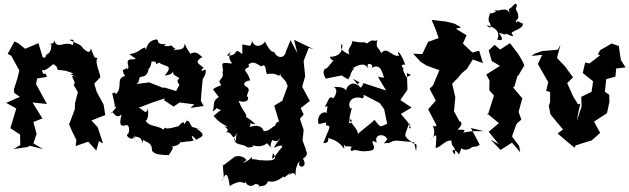

<svg xmlns="http://www.w3.org/2000/svg" viewBox="-20 -778 3353 1023"><path d="M282 -423C290 -388 289 -420 368 -388C357 -370 321 -403 394 -363C329 -397 397 -338 372 -326L395 -287L380 -230L377 -172L382 -204L348 -115C360 -87 373 -59 387 -32L383 0L450 -23L493 24L507 -26L529 -14L500 -101L467 -136L541 -165L532 -221L496 -287L482 -332L507 -359C506 -365 494 -347 513 -364C521 -375 483 -441 498 -467C517 -465 450 -485 497 -451C470 -492 470 -512 464 -520C458 -469 407 -545 433 -507C406 -544 415 -534 350 -565C395 -576 356 -530 371 -535C325 -567 285 -506 268 -566C274 -533 224 -552 254 -540C251 -475 223 -502 222 -471C184 -470 175 -514 216 -443L185 -548L114 -518L77 -548L57 -557L21 -491L40 -481L83 -402L72 -358L54 -301L56 -283L86 -262L13 -230L67 -200L35 -95L87 -61L88 -5L52 16L124 6L139 -1L209 16L158 -14L175 -64L158 -128L206 -147L153 -232L230 -224L172 -330L178 -360L230 -368C219 -408 214 -361 203 -405C224 -395 258 -436 266 -436Z M1063 -85 1003 -102 986 -132C956 -132 999 -161 960 -115C969 -151 903 -87 948 -102C930 -114 906 -92 867 -94C876 -70 862 -117 852 -87C810 -116 777 -95 747 -147C752 -120 776 -138 768 -202C758 -151 735 -213 712 -201L792 -232L859 -254L854 -244L905 -210L937 -232L1015 -222L995 -203L1065 -213L1050 -241C1052 -267 1057 -340 1063 -372C1039 -321 1088 -389 1074 -408C1029 -383 1073 -430 1066 -414C1052 -435 1004 -443 1058 -474C1029 -498 1020 -512 973 -478C1016 -488 986 -487 964 -546C962 -501 919 -520 904 -508C926 -536 927 -496 887 -542C914 -530 823 -527 868 -544C798 -536 838 -573 807 -567C748 -555 762 -485 754 -525C729 -521 717 -494 670 -490C690 -470 720 -463 688 -462C632 -465 682 -416 656 -409C662 -445 670 -407 623 -403C655 -409 619 -415 646 -373C594 -361 637 -313 598 -277C575 -292 621 -292 578 -281L592 -217C580 -193 629 -236 569 -171C581 -204 593 -133 628 -169C624 -146 609 -105 640 -108C676 -126 670 -72 662 -64C640 -58 692 -16 694 -56C700 -23 728 5 691 -50C766 -54 720 24 744 -34C752 -18 791 -26 790 26C806 41 811 46 879 49C903 13 911 -1 883 4C951 0 935 -30 950 -20C1013 -31 957 -18 1012 -29C992 -63 1004 -58 1027 -33C1039 -47 1095 -51 1024 -94ZM936 -326 918 -293 859 -311H846L775 -339L710 -331C714 -347 716 -323 724 -366C744 -374 758 -364 772 -406C756 -404 782 -403 788 -451C836 -452 789 -421 828 -445C852 -421 912 -436 857 -376C929 -380 887 -431 906 -380C971 -342 903 -374 935 -327Z M1475 -45 1438 9C1473 -5 1502 -11 1470 21C1425 82 1428 77 1434 38C1455 62 1456 85 1366 75C1368 88 1389 75 1326 70C1299 103 1348 110 1319 59C1311 81 1246 102 1293 76C1288 64 1266 48 1232 56L1165 107L1175 85C1156 117 1185 159 1163 188C1185 129 1195 151 1204 213C1279 168 1272 212 1289 191C1298 221 1336 216 1341 197C1292 209 1385 190 1355 225C1364 200 1391 229 1408 188C1448 196 1467 178 1493 161C1493 161 1482 184 1529 139C1501 176 1536 131 1550 149C1562 181 1543 110 1578 81C1555 123 1629 120 1593 66C1602 55 1599 34 1584 73C1644 45 1596 13 1611 21L1592 -30L1598 -86L1578 -145L1598 -168L1582 -202L1631 -240L1590 -316L1606 -372L1599 -440L1598 -454L1625 -523L1651 -516L1547 -566L1564 -495L1528 -564L1504 -505C1497 -465 1456 -464 1440 -503C1440 -503 1425 -487 1390 -560C1402 -555 1345 -504 1323 -559C1314 -521 1312 -537 1271 -541V-490C1217 -532 1260 -478 1188 -482C1241 -529 1175 -486 1216 -443C1209 -449 1215 -439 1215 -439C1137 -451 1174 -434 1169 -376C1190 -424 1124 -370 1165 -398C1178 -345 1130 -364 1159 -324C1097 -303 1122 -293 1112 -305L1146 -261C1108 -239 1126 -220 1113 -183C1165 -222 1110 -200 1160 -192C1156 -191 1142 -182 1118 -160C1162 -110 1177 -118 1192 -100C1140 -117 1221 -91 1182 -72C1226 -83 1212 -10 1244 -72C1228 -36 1250 -1 1227 -45C1230 3 1269 -17 1296 6C1296 11 1358 4 1314 -6C1339 -2 1368 12 1403 -15C1454 37 1403 19 1431 -32C1464 -14 1474 -50 1438 -6ZM1475 -375 1502 -345 1513 -320 1484 -241 1441 -215 1468 -126C1460 -145 1422 -88 1464 -82C1447 -143 1434 -79 1385 -79C1385 -79 1377 -124 1309 -101C1327 -123 1287 -125 1341 -115C1321 -139 1258 -184 1263 -143C1321 -160 1281 -163 1251 -241C1310 -220 1315 -274 1282 -266L1292 -251C1307 -319 1309 -278 1302 -310C1271 -325 1274 -343 1313 -350C1298 -396 1294 -381 1285 -408C1286 -411 1320 -424 1302 -432C1326 -456 1346 -440 1371 -424C1399 -445 1394 -402 1402 -383C1467 -395 1456 -359 1479 -385Z M2152 -128 2116 -171 2173 -205 2113 -245 2151 -300 2148 -389C2185 -374 2162 -378 2145 -366C2127 -402 2115 -432 2147 -394C2111 -431 2115 -433 2139 -434C2110 -514 2089 -510 2107 -482C2070 -470 2042 -535 2012 -495C1992 -533 1982 -519 1990 -564C1964 -553 1973 -577 1935 -546C1912 -561 1928 -544 1857 -559C1852 -520 1827 -525 1842 -488C1800 -505 1788 -524 1803 -546C1812 -479 1752 -474 1738 -476C1741 -449 1792 -445 1766 -465C1717 -415 1735 -418 1703 -407C1724 -407 1687 -412 1715 -359L1800 -376L1835 -355L1847 -376C1849 -404 1886 -424 1853 -411C1929 -458 1933 -418 1943 -415C1921 -456 1989 -433 1953 -411C2012 -453 2017 -381 2027 -364C1978 -368 1996 -379 1997 -363L2037 -296L1917 -335C1898 -301 1911 -300 1860 -359C1920 -325 1885 -347 1884 -322C1870 -350 1798 -320 1835 -263C1831 -336 1754 -306 1752 -317C1801 -301 1743 -236 1755 -255C1731 -270 1733 -243 1710 -209C1744 -223 1705 -179 1730 -173C1700 -194 1664 -159 1678 -117C1716 -123 1723 -135 1716 -110C1752 -108 1732 -99 1703 -15C1748 -17 1716 -53 1737 -40C1791 -26 1808 11 1814 14C1809 -36 1833 30 1819 1C1889 4 1829 5 1855 28C1877 8 1891 41 1964 22C1994 9 1933 -47 1988 -18C1968 -66 2034 -69 2043 -35C2006 5 2044 -26 2047 -14L2076 -27L2093 -29L2186 -20L2197 28C2204 -27 2196 -2 2181 -15C2125 -58 2134 -47 2161 -122C2182 -70 2145 -106 2166 -104ZM1844 -159C1859 -218 1854 -201 1846 -201C1832 -223 1845 -264 1897 -258C1914 -251 1919 -253 1918 -273L2003 -229L2027 -196L2043 -118C2004 -105 2013 -90 1975 -140C1963 -123 1901 -81 1882 -59C1903 -73 1846 -125 1843 -139C1862 -152 1851 -110 1840 -124Z M2439 10C2444 23 2476 24 2496 5C2529 0 2513 7 2536 -7L2489 -96L2557 -79C2522 -77 2514 -85 2447 -71C2473 -93 2428 -86 2417 -87C2467 -130 2412 -139 2430 -128L2399 -185L2406 -260L2389 -332L2422 -365L2438 -386L2468 -411L2499 -461L2553 -442L2533 -508L2497 -498L2436 -556L2431 -512L2466 -590L2409 -625L2437 -632L2402 -652L2357 -663L2280 -672L2301 -622L2317 -575L2261 -555L2230 -490L2181 -492L2221 -449L2252 -429L2321 -404L2287 -323L2269 -305L2302 -242L2261 -196L2307 -108C2287 -139 2326 -91 2284 -109C2282 -122 2313 -58 2274 -33C2310 -70 2307 -70 2301 10C2325 11 2352 -34 2385 -29C2389 24 2406 -17 2405 45C2377 26 2397 3 2426 45Z M2746 0 2708 -51 2728 -107 2734 -120 2758 -141 2743 -182 2763 -254 2713 -313 2720 -315 2739 -379V-371L2774 -430L2762 -455L2741 -491L2697 -548L2645 -514L2615 -539L2584 -510L2600 -453L2644 -427L2571 -381L2588 -349L2587 -297L2612 -269L2579 -165L2576 -173L2638 -122L2584 -76L2637 -10L2594 -34L2647 21L2708 -18L2752 33ZM2675 -592C2653 -617 2736 -563 2708 -597C2692 -611 2770 -621 2766 -652C2737 -662 2744 -672 2732 -658C2717 -677 2765 -665 2726 -734C2705 -695 2753 -758 2724 -758C2671 -701 2696 -756 2693 -705C2689 -745 2636 -718 2612 -719C2650 -739 2606 -695 2587 -710C2603 -716 2572 -684 2588 -657C2575 -687 2621 -599 2572 -644C2650 -626 2637 -580 2629 -567C2660 -560 2663 -566 2638 -604Z M3060 -172 3072 -226 3060 -222 3034 -264 3002 -335 3033 -366 2990 -425 2946 -471 2944 -456 2966 -539 2952 -513 2869 -506 2829 -492 2812 -480 2869 -486 2846 -437 2901 -340 2890 -294 2911 -288V-233L2904 -215L2913 -169C2935 -142 2957 -114 2980 -88L2951 -67C2980 -41 3011 -16 3041 9L3047 -3C3076 -12 3103 -22 3133 -30L3178 -70L3145 -130L3214 -175L3227 -235L3226 -273L3203 -289L3210 -356L3259 -370L3263 -413L3313 -419L3288 -458L3277 -533L3239 -546L3178 -511L3165 -488L3178 -484L3121 -440L3098 -445L3085 -389L3140 -345L3132 -289L3077 -262L3079 -211L3053 -133Z"/></svg>

Font: Asimov Aggro
Style: Medium
Weight: 500
Designer: Google
Version: Version 2.000980; 2014